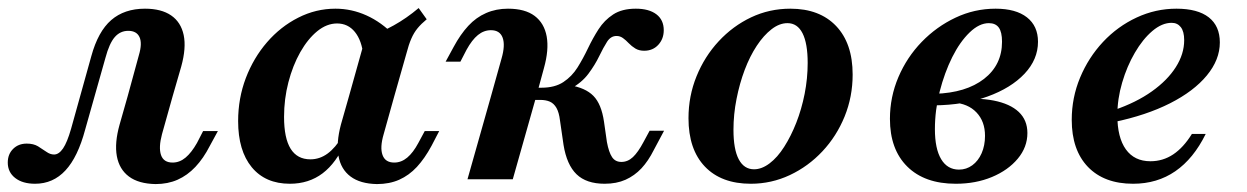

<svg xmlns="http://www.w3.org/2000/svg" viewBox="-51 -450 3130 482"><path d="M37.1 11.3Q5.6 11.3 -12.9 -3.2Q-31.5 -17.7 -31.5 -41.9Q-31.5 -62.9 -18.1 -76.2Q-4.8 -89.5 16.1 -89.5Q33.1 -89.5 44.4 -82.7Q55.6 -75.8 65.3 -69Q75 -62.1 84.7 -62.1Q96.8 -62.1 107.3 -77.4Q117.7 -92.7 127.4 -126.6L178.2 -308.9Q195.2 -371 228.2 -399.6Q261.3 -428.2 312.9 -428.2Q354 -428.2 378.6 -411.3Q403.2 -394.4 410.1 -362.1Q416.9 -329.8 404 -283.1L382.3 -208.1H269.4L297.6 -311.3Q306.5 -341.1 299.2 -356.9Q291.9 -372.6 271 -372.6Q250.8 -372.6 237.1 -356.9Q223.4 -341.1 213.7 -304.8L162.9 -125Q144.4 -55.6 113.3 -22.2Q82.3 11.3 37.1 11.3ZM355.6 -112.9Q346.8 -79.8 353.2 -60.9Q359.7 -41.9 382.3 -41.9Q400 -41.9 414.9 -54.4Q429.8 -66.9 443.5 -91.1L458.9 -121H496L475.8 -83.9Q459.7 -52.4 439.5 -31Q419.4 -9.7 394.8 1.2Q370.2 12.1 339.5 12.1Q296.8 11.3 272.6 -6.9Q248.4 -25 242.3 -58.1Q236.3 -91.1 249.2 -137.1L269.4 -208.1H382.3Z M676.6 11.3Q615.3 11.3 581 -30.2Q546.8 -71.8 546.8 -146Q546.8 -203.2 566.1 -254Q585.5 -304.8 619.4 -344Q653.2 -383.1 697.6 -405.6Q741.9 -428.2 791.1 -428.2Q831.5 -428.2 869 -411.3Q906.5 -394.4 938.7 -361.3L861.3 -309.7Q857.3 -348.4 839.9 -369.8Q822.6 -391.1 795.2 -391.1Q769.4 -391.1 745.6 -371.8Q721.8 -352.4 702.8 -319Q683.9 -285.5 673 -243.5Q662.1 -201.6 662.1 -156.5Q662.1 -103.2 678.6 -76.6Q695.2 -50 728.2 -50Q751.6 -50 771.4 -64.5Q791.1 -79 808.1 -107.3L816.1 -93.5Q793.5 -41.1 758.9 -14.9Q724.2 11.3 676.6 11.3ZM825 -208.1 866.1 -354.8Q905.6 -368.5 937.5 -386.3Q969.4 -404 1000 -429.8L1020.2 -401.6Q1006.5 -390.3 997.2 -379Q987.9 -367.7 981.5 -352.8Q975 -337.9 969.4 -316.1L938.7 -208.1ZM912.1 -112.9Q902.4 -79.8 909.3 -60.9Q916.1 -41.9 938.7 -41.9Q956.5 -41.9 971.4 -54.4Q986.3 -66.9 999.2 -91.1L1015.3 -121H1051.6L1032.3 -83.9Q1015.3 -52.4 995.6 -31Q975.8 -9.7 951.2 1.2Q926.6 12.1 895.2 12.1Q853.2 11.3 829 -6.9Q804.8 -25 798.8 -58.1Q792.7 -91.1 804.8 -137.1L825 -208.1H938.7Z M1466.9 11.3Q1421 11.3 1396.4 -12.5Q1371.8 -36.3 1363.7 -86.3L1354.8 -147.6Q1352.4 -167.7 1346 -179Q1339.5 -190.3 1329.4 -194.8Q1319.4 -199.2 1304.8 -199.2H1273.4L1279.8 -229.8H1308.1Q1341.9 -229.8 1363.3 -244Q1384.7 -258.1 1398.8 -280.6Q1412.9 -303.2 1425 -328.6Q1437.1 -354 1451.6 -376.6Q1466.1 -399.2 1488.3 -413.7Q1510.5 -428.2 1545.2 -428.2Q1578.2 -428.2 1596.8 -414.1Q1615.3 -400 1615.3 -374.2Q1615.3 -352.4 1601.6 -337.5Q1587.9 -322.6 1566.1 -322.6Q1553.2 -322.6 1544 -328.2Q1534.7 -333.9 1527.4 -341.5Q1520.2 -349.2 1512.9 -354.4Q1505.6 -359.7 1496.8 -359.7Q1482.3 -359.7 1473 -345.2Q1463.7 -330.6 1453.2 -308.9Q1442.7 -287.1 1426.2 -264.9Q1409.7 -242.7 1380.6 -226.6L1378.2 -236.3Q1418.5 -229.8 1438.7 -209.3Q1458.9 -188.7 1465.3 -144.4L1472.6 -93.5Q1477.4 -67.7 1485.5 -55.6Q1493.5 -43.5 1508.9 -43.5Q1525 -43.5 1537.9 -55.6Q1550.8 -67.7 1564.5 -93.5L1579.8 -121.8H1616.1L1590.3 -73.4Q1576.6 -46 1559.3 -27.4Q1541.9 -8.9 1519.4 1.2Q1496.8 11.3 1466.9 11.3ZM1181.5 -208.1 1208.1 -303.2Q1217.7 -336.3 1210.9 -355.2Q1204 -374.2 1181.5 -374.2Q1163.7 -374.2 1148.8 -362.1Q1133.9 -350 1120.2 -325L1104.8 -295.2H1067.7L1087.9 -332.3Q1104.8 -363.7 1124.6 -385.1Q1144.4 -406.5 1169.4 -417.3Q1194.4 -428.2 1224.2 -428.2Q1266.9 -428.2 1291.1 -410.1Q1315.3 -391.9 1321.4 -358.5Q1327.4 -325 1314.5 -279L1295.2 -208.1ZM1122.6 0 1181.5 -208.1H1295.2L1236.3 0Z M1833.9 11.3Q1759.7 11.3 1718.5 -31.9Q1677.4 -75 1677.4 -153.2Q1677.4 -208.9 1697.6 -258.5Q1717.7 -308.1 1753.2 -346.4Q1788.7 -384.7 1834.7 -406.5Q1880.6 -428.2 1933.1 -428.2Q2006.5 -428.2 2048 -384.7Q2089.5 -341.1 2089.5 -262.9Q2089.5 -207.3 2069.4 -157.7Q2049.2 -108.1 2013.7 -70.2Q1978.2 -32.3 1931.9 -10.5Q1885.5 11.3 1833.9 11.3ZM1841.9 -25Q1861.3 -25 1881 -39.9Q1900.8 -54.8 1917.7 -81.5Q1934.7 -108.1 1948 -141.9Q1961.3 -175.8 1969 -214.5Q1976.6 -253.2 1976.6 -291.9Q1976.6 -341.1 1963.7 -366.5Q1950.8 -391.9 1925.8 -391.9Q1905.6 -391.9 1885.9 -376.6Q1866.1 -361.3 1848.8 -335.1Q1831.5 -308.9 1818.5 -274.6Q1805.6 -240.3 1798 -201.6Q1790.3 -162.9 1790.3 -124.2Q1790.3 -75 1803.6 -50Q1816.9 -25 1841.9 -25Z M2348.4 11.3Q2270.2 11.3 2226.6 -31.9Q2183.1 -75 2183.1 -151.6Q2183.1 -206.5 2204.4 -256.5Q2225.8 -306.5 2262.9 -344.8Q2300 -383.1 2347.6 -405.6Q2395.2 -428.2 2448.4 -428.2Q2499.2 -428.2 2527 -406.5Q2554.8 -384.7 2554.8 -345.2Q2554.8 -300.8 2521 -264.9Q2487.1 -229 2428.2 -207.7Q2369.4 -186.3 2294.4 -185.5L2296 -214.5Q2374.2 -216.9 2419.4 -252Q2464.5 -287.1 2464.5 -345.2Q2464.5 -369.4 2456.5 -380.6Q2448.4 -391.9 2431.5 -391.9Q2407.3 -391.9 2383.1 -368.5Q2358.9 -345.2 2339.5 -306.5Q2320.2 -267.7 2308.1 -220.6Q2296 -173.4 2296 -125.8Q2296 -76.6 2311.7 -50.4Q2327.4 -24.2 2356.5 -24.2Q2375 -24.2 2389.9 -35.1Q2404.8 -46 2413.3 -65.3Q2421.8 -84.7 2421.8 -108.9Q2421.8 -145.2 2400.4 -167.7Q2379 -190.3 2341.1 -192.7L2344.4 -200Q2402.4 -205.6 2443.5 -197.6Q2484.7 -189.5 2506.5 -169Q2528.2 -148.4 2528.2 -116.1Q2528.2 -80.6 2504 -51.6Q2479.8 -22.6 2439.1 -5.6Q2398.4 11.3 2348.4 11.3Z M2793.5 11.3Q2721 11.3 2680.2 -31Q2639.5 -73.4 2639.5 -149.2Q2639.5 -204.8 2660.5 -255.2Q2681.5 -305.6 2718.1 -344.8Q2754.8 -383.9 2802.4 -406Q2850 -428.2 2902.4 -428.2Q2955.6 -428.2 2983.5 -406.5Q3011.3 -384.7 3011.3 -343.5Q3011.3 -300 2978.6 -260.5Q2946 -221 2886.3 -190.7Q2826.6 -160.5 2745.2 -143.5V-173.4Q2801.6 -192.7 2840.7 -220.6Q2879.8 -248.4 2900.8 -281.5Q2921.8 -314.5 2921.8 -349.2Q2921.8 -371 2913.3 -381.9Q2904.8 -392.7 2890.3 -392.7Q2866.1 -392.7 2841.9 -372.2Q2817.7 -351.6 2798 -317.7Q2778.2 -283.9 2766.1 -242.7Q2754 -201.6 2754 -160.5Q2754 -104.8 2775.4 -75Q2796.8 -45.2 2837.1 -45.2Q2868.5 -45.2 2894.4 -62.5Q2920.2 -79.8 2941.1 -113.7H2975.8Q2945.2 -51.6 2899.6 -20.2Q2854 11.3 2793.5 11.3Z"/></svg>

Font: Playfair 9pt
Style: Bold Italic
Weight: 700
Italic angle: -15.6°
Designer: Claus Eggers Sørensen
Foundry: Claus Eggers Sørensen
Version: Version 2.203